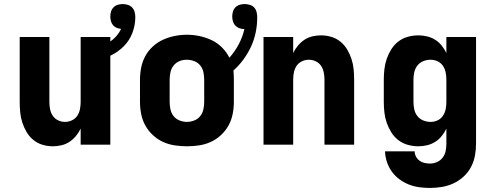

<svg xmlns="http://www.w3.org/2000/svg" viewBox="-20 -712 2440 945"><path d="M240 8Q214 8 189 0.5Q164 -7 144 -23.5Q124 -40 111 -62Q98 -84 90 -108.5Q82 -133 79.5 -158.5Q77 -184 77 -210V-530H223V-210Q223 -192 226.5 -174.5Q230 -157 239.5 -142.5Q249 -128 265.5 -120Q282 -112 300 -112Q318 -112 334.5 -120Q351 -128 360.5 -142.5Q370 -157 373.5 -174.5Q377 -192 377 -210V-530H523V0H377V-79Q368 -60 354 -43Q340 -26 322 -14Q304 -2 282.5 3Q261 8 240 8ZM450 -410 431 -470Q453 -475 474.5 -483Q496 -491 515.5 -503Q535 -515 550.5 -532Q566 -549 576 -570Q564 -571 553.5 -575.5Q543 -580 536 -588.5Q529 -597 526 -608Q523 -619 523 -631Q523 -643 526.5 -655Q530 -667 539 -676Q548 -685 560 -688.5Q572 -692 584 -692Q597 -692 609.5 -688Q622 -684 630.5 -675Q639 -666 642.5 -653.5Q646 -641 646 -628Q646 -588 631.5 -550Q617 -512 589 -484Q561 -456 524.5 -438.5Q488 -421 450 -410Z M900 8Q870 8 840 3.5Q810 -1 782.5 -13.5Q755 -26 732.5 -47Q710 -68 695.5 -94Q681 -120 675 -150Q669 -180 669 -210V-320Q669 -350 675 -380Q681 -410 695.5 -436.5Q710 -463 732.5 -483.5Q755 -504 782.5 -516.5Q810 -529 840 -535Q870 -541 900 -541Q931 -541 962 -534.5Q993 -528 1021.5 -514.5Q1050 -501 1072.5 -478.5Q1095 -456 1109 -428Q1136 -458 1155 -494Q1174 -530 1183 -569Q1170 -569 1158.5 -573Q1147 -577 1138.5 -586Q1130 -595 1126.5 -607Q1123 -619 1123 -631Q1123 -643 1126.5 -655Q1130 -667 1139 -676Q1148 -685 1160 -688.5Q1172 -692 1184 -692Q1197 -692 1210 -688Q1223 -684 1231.5 -674.5Q1240 -665 1243 -652Q1246 -639 1246 -626Q1246 -589 1238.5 -552.5Q1231 -516 1215.5 -482.5Q1200 -449 1178 -419Q1156 -389 1129 -365Q1130 -354 1130.5 -342.5Q1131 -331 1131 -320V-210Q1131 -180 1125 -150Q1119 -120 1104.5 -94Q1090 -68 1067.5 -47Q1045 -26 1017.5 -13.5Q990 -1 960 3.5Q930 8 900 8ZM900 -112Q918 -112 936 -119Q954 -126 965.5 -140.5Q977 -155 981 -173.5Q985 -192 985 -210V-320Q985 -339 981 -357.5Q977 -376 965 -390.5Q953 -405 935 -411.5Q917 -418 899 -418Q880 -418 863 -411Q846 -404 834.5 -389.5Q823 -375 819 -356.5Q815 -338 815 -320V-210Q815 -192 819 -173.5Q823 -155 834.5 -140.5Q846 -126 864 -119Q882 -112 900 -112Z M1277 0V-530H1423V-451Q1432 -470 1446 -487Q1460 -504 1478 -516Q1496 -528 1517.5 -533Q1539 -538 1560 -538Q1586 -538 1611 -530.5Q1636 -523 1656 -506.5Q1676 -490 1689 -468Q1702 -446 1710 -421.5Q1718 -397 1720.5 -371.5Q1723 -346 1723 -320V0H1577V-320Q1577 -338 1573.5 -355.5Q1570 -373 1560.5 -387.5Q1551 -402 1534.5 -410Q1518 -418 1500 -418Q1482 -418 1465.5 -410Q1449 -402 1439.5 -387.5Q1430 -373 1426.5 -355.5Q1423 -338 1423 -320V0Z M2096 213Q2070 213 2043.5 209.5Q2017 206 1992 196Q1967 186 1945.5 170Q1924 154 1908.5 132.5Q1893 111 1884.5 85.5Q1876 60 1875 33H2021Q2021 47 2027.5 59Q2034 71 2045 79Q2056 87 2069.5 90Q2083 93 2096 93Q2114 93 2131 85.5Q2148 78 2159 63.5Q2170 49 2173.5 31Q2177 13 2177 -5V-79Q2168 -60 2154 -42.5Q2140 -25 2121.5 -13.5Q2103 -2 2081.5 3Q2060 8 2039 8Q2013 8 1987.5 1Q1962 -6 1941 -22Q1920 -38 1906 -60.5Q1892 -83 1883.5 -107.5Q1875 -132 1872 -158Q1869 -184 1869 -210V-320Q1869 -346 1872 -372Q1875 -398 1883.5 -422.5Q1892 -447 1906 -469.5Q1920 -492 1941 -508Q1962 -524 1987.5 -531Q2013 -538 2039 -538Q2060 -538 2081.5 -533Q2103 -528 2121.5 -516.5Q2140 -505 2154 -487.5Q2168 -470 2177 -451V-530H2323V-5Q2323 25 2317.5 54.5Q2312 84 2298 110.5Q2284 137 2261.5 157.5Q2239 178 2212 190.5Q2185 203 2155.5 208Q2126 213 2096 213ZM2099 -112Q2117 -112 2133.5 -119.5Q2150 -127 2160 -142Q2170 -157 2173.5 -174.5Q2177 -192 2177 -210V-320Q2177 -338 2173.5 -355.5Q2170 -373 2160 -388Q2150 -403 2133.5 -410.5Q2117 -418 2099 -418Q2081 -418 2063.5 -411Q2046 -404 2034.5 -389.5Q2023 -375 2019 -356.5Q2015 -338 2015 -320V-210Q2015 -192 2019 -173.5Q2023 -155 2034.5 -140.5Q2046 -126 2063.5 -119Q2081 -112 2099 -112Z"/></svg>

Font: Iosevka Curly Heavy Extended
Style: Regular
Weight: 900
Width: 7
Monospace: yes
Designer: Belleve Invis
Foundry: Belleve Invis
Version: Version 11.1.0; ttfautohint (v1.8.3)